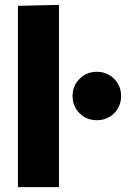

<svg xmlns="http://www.w3.org/2000/svg" viewBox="-20 -772 530 792"><path d="M54 -748 223.2 -751.8V0H54ZM379 -276.2Q337 -276.2 308.2 -304.8Q279.3 -333.3 279.3 -376Q279.3 -417.8 308.2 -446.8Q337 -475.8 379 -475.8Q422 -475.8 450.7 -446.8Q479.5 -417.8 479.5 -376Q479.5 -333.3 450.7 -304.8Q422 -276.2 379 -276.2Z"/></svg>

Font: Murecho Thin
Style: Regular
Weight: 100
Designer: Neil Summerour
Foundry: Positype
Version: Version 1.010